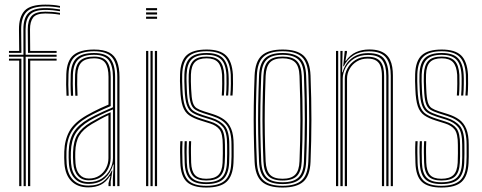

<svg xmlns="http://www.w3.org/2000/svg" viewBox="-20 -826 2140 852"><path d="M84.8 0 84 -574.2H19.8V-583H84L83.8 -695.5Q83.5 -744 105.1 -767Q126.8 -790 181 -790Q198.5 -790 213.6 -788.5Q228.8 -787 246.2 -784.2V-776.2Q228.2 -779.2 213.4 -780.6Q198.5 -782 181 -782Q132 -782 112.8 -760.8Q93.5 -739.5 93.5 -695.5L93.8 -583H231.2V-574.2H93.8L94.5 0ZM65.2 0V-557.2H19.8V-565.8H75V0ZM104.2 0V-565.8H231.2V-557.2H114.2V0ZM19.8 -591.5V-600H65.2L64.2 -695.5Q63.8 -750.8 88.9 -778.1Q114 -805.5 181 -805.5Q199.8 -805.5 215.1 -804.1Q230.5 -802.8 246.2 -799.5V-791.8Q229.5 -794.8 214.1 -796.1Q198.8 -797.5 181 -797.5Q121.2 -797.5 97.5 -772.8Q73.8 -748 74 -695.5L75 -591.5ZM104.2 -591.5 103.2 -695.5Q103 -735.2 120 -754.8Q137 -774.2 181 -774.2Q195.5 -774.2 210.8 -773.2Q226 -772.2 246.2 -768.8V-760.8Q225.8 -764 210.2 -765.1Q194.8 -766.2 181 -766.2Q140.8 -766.2 126.9 -747.9Q113 -729.5 113.2 -695.5L114 -600H231.2V-591.5Z M500.5 0V-484.8Q500.5 -543.2 477.6 -570.9Q454.8 -598.5 397.5 -598.5Q342.8 -598.5 314.5 -576.2Q286.2 -554 284 -497Q283 -474.2 283.2 -450Q283.5 -425.8 284.8 -401.2H275.2Q273.8 -427 273.5 -451Q273.2 -475 274.2 -497.2Q276.5 -557 306.2 -581.6Q336 -606.2 397.5 -606.2Q439.8 -606.2 464.4 -593.1Q489 -580 499.6 -553Q510.2 -526 510.2 -484.8V0ZM373.5 -18Q408.2 -18 432.1 -33.9Q456 -49.8 468.6 -74.4Q481.2 -99 481.2 -124.5V-340.5Q451.2 -328.2 424.1 -315.1Q397 -302 377.8 -290.8Q335.2 -265.5 315.8 -234.4Q296.2 -203.2 294.5 -151.8Q294 -136.5 294.2 -125.9Q294.5 -115.2 295.5 -100.5Q298.5 -60.8 319 -39.4Q339.5 -18 373.5 -18ZM374.2 -25.8Q343.5 -25.8 325.8 -45.8Q308 -65.8 305.2 -101.8Q304 -117 304 -127.2Q304 -137.5 304.2 -151Q305.8 -200.8 324.1 -230Q342.5 -259.2 382.5 -283Q403.2 -295.2 425.6 -306.9Q448 -318.5 471 -328V-124.2Q471 -100.8 460.1 -78Q449.2 -55.2 427.8 -40.5Q406.2 -25.8 374.2 -25.8ZM374.5 -33.8Q401.2 -33.8 420.6 -46.6Q440 -59.5 450.6 -80.1Q461.2 -100.8 461.2 -124V-315Q441.5 -306 423.9 -296.2Q406.2 -286.5 387 -275.2Q348.2 -252 331.8 -224.2Q315.2 -196.5 314 -150.5Q313.8 -138.8 313.8 -128Q313.8 -117.2 315 -102Q317.2 -69.8 332.8 -51.8Q348.2 -33.8 374.5 -33.8ZM371.2 5.5Q325 5.5 297.5 -21.5Q270 -48.5 266 -99.2Q265 -113.8 264.9 -125.9Q264.8 -138 265.2 -153.2Q266.8 -205.2 287.9 -243.6Q309 -282 364 -314Q377.5 -321.8 392.5 -329.6Q407.5 -337.5 424.6 -345.5Q441.8 -353.5 461.5 -361.8V-484.8Q461.5 -526.2 447.1 -546.8Q432.8 -567.2 397.5 -567.2Q360 -567.2 342.2 -550Q324.5 -532.8 323 -494.8Q322.2 -475.2 322.5 -451.1Q322.8 -427 324 -401.2H314.2Q312.8 -428 312.6 -452.2Q312.5 -476.5 313.2 -495Q315 -537.8 335.1 -556.4Q355.2 -575 397.5 -575Q438.5 -575 454.9 -552.4Q471.2 -529.8 471.2 -484.8V-355.2Q441.8 -343 414.4 -330Q387 -317 368.5 -306.2Q321 -278.8 298.8 -243.4Q276.5 -208 275 -153Q274.8 -138 274.8 -126.2Q274.8 -114.5 275.8 -99.8Q279.5 -53 304.5 -27.8Q329.5 -2.5 372 -2.5Q414.5 -2.5 438.5 -21Q462.5 -39.5 476.2 -69.2H478.8L471.2 -20.8V0H461.5V-13L470 -44.8H467.8Q450.8 -18 427.4 -6.2Q404 5.5 371.2 5.5ZM480.8 0V-33L484.5 -95.8H482.2Q471.5 -58 444.5 -34Q417.5 -10 372.8 -10Q334 -10 311.4 -33.9Q288.8 -57.8 285.8 -100.2Q284.8 -115.5 284.6 -126.6Q284.5 -137.8 284.8 -152.2Q286.2 -205.8 306.8 -238.9Q327.2 -272 373.5 -298.8Q386.5 -306.2 403.2 -314.6Q420 -323 439.8 -332Q459.5 -341 481.2 -350V-484.8Q481.2 -534 462.8 -558.4Q444.2 -582.8 397.5 -582.8Q349.8 -582.8 327.6 -562.4Q305.5 -542 303.5 -495.2Q302.8 -478 302.9 -453.1Q303 -428.2 304.5 -401.2H294.8Q293.2 -427.5 293.1 -452.4Q293 -477.2 293.8 -495.5Q295.8 -546.2 320 -568.5Q344.2 -590.8 397.5 -590.8Q449 -590.8 469.9 -564.9Q490.8 -539 490.8 -484.8V0Z M628.2 -780.5V-790H677V-780.5ZM628.2 -742.5V-752H677V-742.5ZM628.2 -761.5V-771H677V-761.5ZM667.2 0V-600H677V0ZM628.2 0V-600H638V0ZM647.8 0V-600H657.5V0Z M895.2 6.2Q835.5 6.2 808.8 -19.2Q782 -44.8 780.2 -103.8Q779.5 -127.2 779.1 -149.5Q778.8 -171.8 780.2 -199.5H790Q788.5 -171 788.9 -148.8Q789.2 -126.5 789.8 -104Q791.5 -49 815.9 -25.2Q840.2 -1.5 895.2 -1.5Q951.8 -1.5 977.8 -24.9Q1003.8 -48.2 1006.2 -102.8Q1007.2 -119.5 1007.4 -131Q1007.5 -142.5 1007.4 -154.2Q1007.2 -166 1007.2 -183.8Q1007.2 -242.5 987 -269.9Q966.8 -297.2 922 -311.2L882.2 -323.8Q859.5 -331 846 -339.8Q832.5 -348.5 826.2 -368.8Q820 -389 818.5 -430.5Q817.8 -452 817.2 -464.5Q816.8 -477 817.5 -495Q819.2 -536.8 837.2 -555.9Q855.2 -575 896.8 -575Q935.8 -575 954.1 -556.2Q972.5 -537.5 975.2 -493.8Q975.8 -483.2 975.6 -454.8Q975.5 -426.2 973.5 -402H964Q965.8 -426.2 966 -454.5Q966.2 -482.8 965.5 -493.8Q963 -532.5 947 -549.9Q931 -567.2 896.8 -567.2Q861.5 -567.2 845 -550.4Q828.5 -533.5 827.2 -495Q826.5 -477 827 -464.1Q827.5 -451.2 828.2 -430.5Q829.8 -391.2 835.1 -372.6Q840.5 -354 852.5 -346.2Q864.5 -338.5 885 -332L924.8 -319.5Q954 -310.2 974.5 -295.4Q995 -280.5 1005.9 -254.2Q1016.8 -228 1016.8 -183.8Q1016.8 -166 1016.9 -154.1Q1017 -142.2 1016.9 -130.8Q1016.8 -119.2 1016 -102.5Q1013 -45.2 985.6 -19.5Q958.2 6.2 895.2 6.2ZM895.2 -9.2Q845.8 -9.2 823.4 -31.2Q801 -53.2 799.5 -104.2Q798.8 -128 798.4 -150Q798 -172 799.5 -199.5H809Q808 -172.8 808.1 -151.1Q808.2 -129.5 809 -104.5Q810.5 -57.5 830.6 -37.4Q850.8 -17.2 895.2 -17.2Q941.8 -17.2 963.2 -37.1Q984.8 -57 987 -103.2Q988.2 -127.2 988 -144.2Q987.8 -161.2 987.8 -183.8Q987.8 -239.8 969.8 -261.9Q951.8 -284 917 -295L876.5 -307.5Q850.2 -315.8 833.9 -326.1Q817.5 -336.5 809.2 -359.8Q801 -383 799.2 -430Q798.5 -449.5 798 -464.8Q797.5 -480 798.2 -495.5Q799.8 -546.8 823 -568.8Q846.2 -590.8 896.8 -590.8Q946.8 -590.8 969 -567.9Q991.2 -545 994.2 -494.5Q995.2 -482 994.9 -453.2Q994.5 -424.5 992.5 -402H983Q985 -424.5 985.2 -454.2Q985.5 -484 984.8 -494Q981.8 -543 960.6 -562.9Q939.5 -582.8 896.8 -582.8Q850.8 -582.8 830.2 -562.2Q809.8 -541.8 808 -495.8Q807.2 -477 807.8 -464.4Q808.2 -451.8 809 -430Q810.5 -385.8 817.6 -364.1Q824.8 -342.5 839.8 -333Q854.8 -323.5 879.5 -315.5L919.5 -303Q958 -290.8 977.8 -266.8Q997.5 -242.8 997.5 -183.8Q997.5 -158.2 997.8 -143.1Q998 -128 996.8 -103.2Q994.2 -53.2 970.9 -31.2Q947.5 -9.2 895.2 -9.2ZM895.2 -25Q856 -25 838 -43.4Q820 -61.8 818.8 -105Q818 -127.2 817.6 -149.1Q817.2 -171 818.8 -199.5H828.2Q827 -169.8 827.4 -149Q827.8 -128.2 828.2 -105Q829.5 -67 844.8 -49.9Q860 -32.8 895.2 -32.8Q931.5 -32.8 948.6 -49.2Q965.8 -65.8 967.8 -103.8Q969 -129.5 968.8 -144.9Q968.5 -160.2 968.5 -183.8Q968.5 -232.2 954.5 -250.8Q940.5 -269.2 911.8 -278.2L871 -291Q838.5 -301 819.1 -314.6Q799.8 -328.2 790.8 -354.6Q781.8 -381 780 -429.5Q779 -450.8 778.6 -465.5Q778.2 -480.2 779 -496.5Q780.8 -556 808.6 -581.1Q836.5 -606.2 896.8 -606.2Q955.5 -606.2 982.6 -580.4Q1009.8 -554.5 1013.5 -494.8Q1014.2 -483.5 1014 -454.1Q1013.8 -424.8 1011.8 -402H1002Q1004.2 -425.5 1004.5 -454.5Q1004.8 -483.5 1004 -494.8Q1000.5 -549.8 975.8 -574.1Q951 -598.5 896.8 -598.5Q840.8 -598.5 815.5 -574.5Q790.2 -550.5 788.5 -495.8Q788 -479.2 788.4 -465.5Q788.8 -451.8 789.5 -429.8Q791.5 -381.2 800.4 -356.4Q809.2 -331.5 827.2 -319.9Q845.2 -308.2 873.8 -299.2L914.2 -286.5Q947.2 -276.5 962.8 -255.8Q978.2 -235 978.2 -183.8Q978.2 -166 978.4 -154.9Q978.5 -143.8 978.4 -132.8Q978.2 -121.8 977.2 -103.8Q975.2 -62.2 956.5 -43.6Q937.8 -25 895.2 -25Z M1234 6.2Q1170.2 6.2 1141.4 -20.4Q1112.5 -47 1109.8 -108.2Q1107.2 -172.5 1106.2 -233.2Q1105.2 -294 1106.1 -357Q1107 -420 1109.8 -490.8Q1112.5 -553.8 1142 -580Q1171.5 -606.2 1234 -606.2Q1296.2 -606.2 1325.9 -580.1Q1355.5 -554 1358 -490.8Q1362 -386.8 1361.9 -294.1Q1361.8 -201.5 1358 -108.2Q1355.5 -45.8 1326 -19.8Q1296.5 6.2 1234 6.2ZM1234 -1.5Q1292 -1.5 1319 -26.1Q1346 -50.8 1348.2 -108.8Q1352 -200 1352.1 -292.1Q1352.2 -384.2 1348.2 -490.5Q1346 -549 1319 -573.8Q1292 -598.5 1234 -598.5Q1175.5 -598.5 1148.8 -573.6Q1122 -548.8 1119.8 -490.5Q1117 -419.8 1116 -356.9Q1115 -294 1116 -233.5Q1117 -173 1119.8 -108.8Q1122 -51.2 1148.8 -26.4Q1175.5 -1.5 1234 -1.5ZM1234 -9.2Q1179.8 -9.2 1155.8 -32.8Q1131.8 -56.2 1129.5 -109Q1126.8 -174 1125.8 -234.1Q1124.8 -294.2 1125.8 -356.6Q1126.8 -419 1129.5 -490Q1131.8 -544 1156.1 -567.4Q1180.5 -590.8 1234 -590.8Q1285.5 -590.8 1311 -568.4Q1336.5 -546 1338.5 -490Q1341.2 -419.5 1342 -355.1Q1342.8 -290.8 1341.9 -229.9Q1341 -169 1338.5 -109.2Q1336.5 -55 1311.6 -32.1Q1286.8 -9.2 1234 -9.2ZM1234 -17.2Q1282.8 -17.2 1304.8 -38.8Q1326.8 -60.2 1328.8 -109.8Q1332.5 -204.2 1332.6 -293.8Q1332.8 -383.2 1328.8 -489.5Q1326.8 -541 1303.9 -561.9Q1281 -582.8 1234 -582.8Q1185.2 -582.8 1163.4 -561.1Q1141.5 -539.5 1139.2 -489.5Q1136.5 -420 1135.5 -358.1Q1134.5 -296.2 1135.5 -235.6Q1136.5 -175 1139.2 -109.5Q1141.5 -59.8 1163.6 -38.5Q1185.8 -17.2 1234 -17.2ZM1234 -25Q1190.5 -25 1170.6 -44.8Q1150.8 -64.5 1149 -109.8Q1146.5 -171 1145.4 -230.1Q1144.2 -289.2 1145.1 -352.6Q1146 -416 1149 -489.5Q1150.8 -535.8 1170.9 -555.4Q1191 -575 1234 -575Q1277.5 -575 1297.2 -555.1Q1317 -535.2 1319 -489Q1323 -382 1322.9 -292.8Q1322.8 -203.5 1319 -110Q1317 -64.2 1297.1 -44.6Q1277.2 -25 1234 -25ZM1234 -32.8Q1272.2 -32.8 1289.9 -50.8Q1307.5 -68.8 1309 -110.2Q1312.8 -202.5 1313 -290.9Q1313.2 -379.2 1309 -488.8Q1307.5 -531.8 1289.5 -549.5Q1271.5 -567.2 1234 -567.2Q1195.5 -567.2 1178.1 -549Q1160.8 -530.8 1158.8 -489.2Q1156 -415.2 1155.1 -352.2Q1154.2 -289.2 1155.2 -230.5Q1156.2 -171.8 1158.8 -110Q1160.8 -69.5 1177.8 -51.1Q1194.8 -32.8 1234 -32.8Z M1714 0V-490Q1714 -514.2 1709.6 -534Q1705.2 -553.8 1694.6 -568.2Q1684 -582.8 1665.1 -590.5Q1646.2 -598.2 1617 -598.2Q1576.2 -598.2 1548 -580.1Q1519.8 -562 1505.5 -531.8H1503L1509.8 -600H1519.5V-593L1512.8 -556H1515Q1533.5 -582.8 1559.9 -594.6Q1586.2 -606.5 1618.8 -606.5Q1643.8 -606.5 1661.9 -600.9Q1680 -595.2 1691.9 -585.1Q1703.8 -575 1710.8 -560.6Q1717.8 -546.2 1720.6 -528.6Q1723.5 -511 1723.5 -490.5V0ZM1471 0V-600H1480.8V0ZM1510 0V-476.5Q1510 -500.5 1522.1 -522.8Q1534.2 -545 1557 -559.6Q1579.8 -574.2 1611.8 -574.2Q1633.2 -574.2 1647.5 -568.1Q1661.8 -562 1669.9 -550.8Q1678 -539.5 1681.2 -523.9Q1684.5 -508.2 1684.5 -489V0H1674.8V-489Q1674.8 -512.8 1669.4 -530Q1664 -547.2 1650.1 -556.6Q1636.2 -566 1610.8 -566Q1584.2 -566 1563.8 -553.5Q1543.2 -541 1531.6 -520.6Q1520 -500.2 1520 -476.8L1519.8 0ZM1490.5 0V-600H1500.2L1498 -505.2H1500.2Q1510.8 -543.5 1540.2 -567Q1569.8 -590.5 1614.8 -590.2Q1666.8 -590.2 1685.4 -563.9Q1704 -537.5 1704 -489.8V0H1694.2V-489.5Q1694.2 -534.2 1677 -558.2Q1659.8 -582.2 1613.2 -582.2Q1577.8 -582.2 1552.6 -566.8Q1527.5 -551.2 1514.1 -526.9Q1500.8 -502.5 1500.8 -476.5V0Z M1938.5 6.2Q1878.8 6.2 1852 -19.2Q1825.2 -44.8 1823.5 -103.8Q1822.8 -127.2 1822.4 -149.5Q1822 -171.8 1823.5 -199.5H1833.2Q1831.8 -171 1832.1 -148.8Q1832.5 -126.5 1833 -104Q1834.8 -49 1859.1 -25.2Q1883.5 -1.5 1938.5 -1.5Q1995 -1.5 2021 -24.9Q2047 -48.2 2049.5 -102.8Q2050.5 -119.5 2050.6 -131Q2050.8 -142.5 2050.6 -154.2Q2050.5 -166 2050.5 -183.8Q2050.5 -242.5 2030.2 -269.9Q2010 -297.2 1965.2 -311.2L1925.5 -323.8Q1902.8 -331 1889.2 -339.8Q1875.8 -348.5 1869.5 -368.8Q1863.2 -389 1861.8 -430.5Q1861 -452 1860.5 -464.5Q1860 -477 1860.8 -495Q1862.5 -536.8 1880.5 -555.9Q1898.5 -575 1940 -575Q1979 -575 1997.4 -556.2Q2015.8 -537.5 2018.5 -493.8Q2019 -483.2 2018.9 -454.8Q2018.8 -426.2 2016.8 -402H2007.2Q2009 -426.2 2009.2 -454.5Q2009.5 -482.8 2008.8 -493.8Q2006.2 -532.5 1990.2 -549.9Q1974.2 -567.2 1940 -567.2Q1904.8 -567.2 1888.2 -550.4Q1871.8 -533.5 1870.5 -495Q1869.8 -477 1870.2 -464.1Q1870.8 -451.2 1871.5 -430.5Q1873 -391.2 1878.4 -372.6Q1883.8 -354 1895.8 -346.2Q1907.8 -338.5 1928.2 -332L1968 -319.5Q1997.2 -310.2 2017.8 -295.4Q2038.2 -280.5 2049.1 -254.2Q2060 -228 2060 -183.8Q2060 -166 2060.1 -154.1Q2060.2 -142.2 2060.1 -130.8Q2060 -119.2 2059.2 -102.5Q2056.2 -45.2 2028.9 -19.5Q2001.5 6.2 1938.5 6.2ZM1938.5 -9.2Q1889 -9.2 1866.6 -31.2Q1844.2 -53.2 1842.8 -104.2Q1842 -128 1841.6 -150Q1841.2 -172 1842.8 -199.5H1852.2Q1851.2 -172.8 1851.4 -151.1Q1851.5 -129.5 1852.2 -104.5Q1853.8 -57.5 1873.9 -37.4Q1894 -17.2 1938.5 -17.2Q1985 -17.2 2006.5 -37.1Q2028 -57 2030.2 -103.2Q2031.5 -127.2 2031.2 -144.2Q2031 -161.2 2031 -183.8Q2031 -239.8 2013 -261.9Q1995 -284 1960.2 -295L1919.8 -307.5Q1893.5 -315.8 1877.1 -326.1Q1860.8 -336.5 1852.5 -359.8Q1844.2 -383 1842.5 -430Q1841.8 -449.5 1841.2 -464.8Q1840.8 -480 1841.5 -495.5Q1843 -546.8 1866.2 -568.8Q1889.5 -590.8 1940 -590.8Q1990 -590.8 2012.2 -567.9Q2034.5 -545 2037.5 -494.5Q2038.5 -482 2038.1 -453.2Q2037.8 -424.5 2035.8 -402H2026.2Q2028.2 -424.5 2028.5 -454.2Q2028.8 -484 2028 -494Q2025 -543 2003.9 -562.9Q1982.8 -582.8 1940 -582.8Q1894 -582.8 1873.5 -562.2Q1853 -541.8 1851.2 -495.8Q1850.5 -477 1851 -464.4Q1851.5 -451.8 1852.2 -430Q1853.8 -385.8 1860.9 -364.1Q1868 -342.5 1883 -333Q1898 -323.5 1922.8 -315.5L1962.8 -303Q2001.2 -290.8 2021 -266.8Q2040.8 -242.8 2040.8 -183.8Q2040.8 -158.2 2041 -143.1Q2041.2 -128 2040 -103.2Q2037.5 -53.2 2014.1 -31.2Q1990.8 -9.2 1938.5 -9.2ZM1938.5 -25Q1899.2 -25 1881.2 -43.4Q1863.2 -61.8 1862 -105Q1861.2 -127.2 1860.9 -149.1Q1860.5 -171 1862 -199.5H1871.5Q1870.2 -169.8 1870.6 -149Q1871 -128.2 1871.5 -105Q1872.8 -67 1888 -49.9Q1903.2 -32.8 1938.5 -32.8Q1974.8 -32.8 1991.9 -49.2Q2009 -65.8 2011 -103.8Q2012.2 -129.5 2012 -144.9Q2011.8 -160.2 2011.8 -183.8Q2011.8 -232.2 1997.8 -250.8Q1983.8 -269.2 1955 -278.2L1914.2 -291Q1881.8 -301 1862.4 -314.6Q1843 -328.2 1834 -354.6Q1825 -381 1823.2 -429.5Q1822.2 -450.8 1821.9 -465.5Q1821.5 -480.2 1822.2 -496.5Q1824 -556 1851.9 -581.1Q1879.8 -606.2 1940 -606.2Q1998.8 -606.2 2025.9 -580.4Q2053 -554.5 2056.8 -494.8Q2057.5 -483.5 2057.2 -454.1Q2057 -424.8 2055 -402H2045.2Q2047.5 -425.5 2047.8 -454.5Q2048 -483.5 2047.2 -494.8Q2043.8 -549.8 2019 -574.1Q1994.2 -598.5 1940 -598.5Q1884 -598.5 1858.8 -574.5Q1833.5 -550.5 1831.8 -495.8Q1831.2 -479.2 1831.6 -465.5Q1832 -451.8 1832.8 -429.8Q1834.8 -381.2 1843.6 -356.4Q1852.5 -331.5 1870.5 -319.9Q1888.5 -308.2 1917 -299.2L1957.5 -286.5Q1990.5 -276.5 2006 -255.8Q2021.5 -235 2021.5 -183.8Q2021.5 -166 2021.6 -154.9Q2021.8 -143.8 2021.6 -132.8Q2021.5 -121.8 2020.5 -103.8Q2018.5 -62.2 1999.8 -43.6Q1981 -25 1938.5 -25Z"/></svg>

Font: Big Shoulders Inline Text ExtraLight
Style: Regular
Weight: 250
Version: Version 2.002